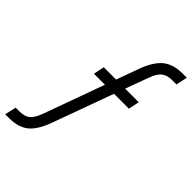

<svg xmlns="http://www.w3.org/2000/svg" viewBox="-317 -793 1048 1048"><g transform="rotate(45 207.0 -269.0)"><path d="M-58 86H-30Q10 86 31.5 69Q53 52 71 4L198 -347H113L126 -410H221L269 -542Q298 -621 340.5 -655.5Q383 -690 455 -690H487L473 -624H439Q401 -624 378.5 -606Q356 -588 340 -543L291 -410H396L383 -347H268L141 2Q111 85 69.5 118.5Q28 152 -44 152H-73Z"/></g></svg>

Font: D-DIN
Style: DIN-Italic
Weight: 400
Italic angle: -12°
Designer: Charles Nix
Foundry: Datto Inc.
Version: Version 1.00